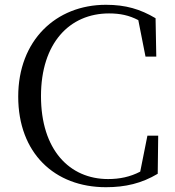

<svg xmlns="http://www.w3.org/2000/svg" viewBox="-20 -765 731 801"><path d="M422 16C503 16 571 0 638 -40L640 -199H595L565 -49C523 -27 479 -18 431 -18C270 -18 151 -140 151 -364C151 -585 270 -709 435 -709C481 -709 519 -701 557 -681L587 -529H632L629 -689C565 -727 504 -745 422 -745C213 -745 56 -596 56 -362C56 -127 207 16 422 16Z"/></svg>

Font: Noto Serif CJK KR
Style: Regular
Weight: 400
Designer: Ryoko NISHIZUKA 西塚涼子 (kana & ideographs); Frank Grießhammer (Latin, Greek & Cyrillic); Wenlong ZHANG 张文龙 (bopomofo); San
Foundry: Adobe
Version: Version 2.001;hotconv 1.1.0;makeotfexe 2.6.0